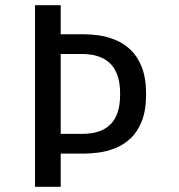

<svg xmlns="http://www.w3.org/2000/svg" viewBox="-20 -720 690 740"><path d="M115 0V-700H214V-588H304Q328.5 -588 359.8 -583.8Q391 -579.5 423.2 -566.8Q455.5 -554 482.8 -528.5Q510 -503 526.5 -461.2Q543 -419.5 543 -357Q543 -294.5 526.5 -253Q510 -211.5 482.8 -186.2Q455.5 -161 423.2 -148.5Q391 -136 359.8 -132Q328.5 -128 304 -128H214V0ZM214 -204H297.5Q313.5 -204 333 -206.8Q352.5 -209.5 372 -217.8Q391.5 -226 407.8 -242.8Q424 -259.5 433.5 -287.2Q443 -315 443 -357Q443 -399 433.5 -427Q424 -455 407.8 -472Q391.5 -489 372 -497.5Q352.5 -506 333 -509Q313.5 -512 297.5 -512H214Z"/></svg>

Font: Trispace Thin
Style: Regular
Weight: 400
Version: Version 1.210